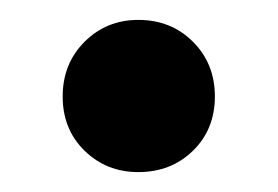

<svg xmlns="http://www.w3.org/2000/svg" viewBox="-20 -386 279 193"><path d="M119 -213Q87 -213 65 -234.5Q43 -256 43 -289Q43 -322 65 -344Q87 -366 119 -366Q152 -366 174 -344Q196 -322 196 -289Q196 -256 174 -234.5Q152 -213 119 -213Z"/></svg>

Font: Wix Madefor Text SemiBold
Style: Regular
Weight: 600
Designer: Dalton Maag Ltd
Foundry: Dalton Maag Ltd
Version: Version 3.100